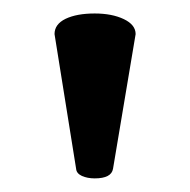

<svg xmlns="http://www.w3.org/2000/svg" viewBox="-20 -763 279 282"><path d="M91.8 -515.1 60.1 -712.9Q60.1 -727.5 76.4 -735.4Q92.8 -743.2 119.1 -743.2Q144.5 -743.2 161.9 -734.9Q179.2 -726.6 179.2 -712.9L146 -515.1Q143.6 -501 119.1 -501Q108.4 -501 100.3 -504.6Q92.3 -508.3 91.8 -515.1Z"/></svg>

Font: Marmelad
Style: Regular
Weight: 400
Designer: Manvel Shmavonyan
Foundry: Cyreal (www.cyreal.org)
Version: Version 1.000